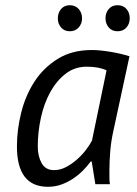

<svg xmlns="http://www.w3.org/2000/svg" viewBox="-20 -705 527 737"><path d="M414 -197Q406 -160 403 -122Q400 -84 400 -51Q400 -36 400 -22.5Q400 -9 402 2H346L332 -85H328Q316 -68 298.5 -50.5Q281 -33 260 -19Q239 -5 215 3.5Q191 12 164 12Q45 12 45 -143Q45 -207 61.5 -273Q78 -339 112.5 -392Q147 -445 201.5 -479Q256 -513 333 -513Q361 -513 401.5 -506.5Q442 -500 477 -489ZM187 -52Q211 -52 233 -63.5Q255 -75 274.5 -92Q294 -109 309 -128.5Q324 -148 333 -165L389 -435Q359 -449 313 -449Q267 -449 232 -422Q197 -395 173 -351.5Q149 -308 137 -253Q125 -198 125 -143Q125 -105 140 -78.5Q155 -52 187 -52ZM202 -634Q202 -656 214.5 -670.5Q227 -685 248 -685Q269 -685 282 -670.5Q295 -656 295 -634Q295 -614 282 -599.5Q269 -585 248 -585Q227 -585 214.5 -599.5Q202 -614 202 -634ZM385 -635Q385 -656 397.5 -670.5Q410 -685 431 -685Q453 -685 465.5 -670.5Q478 -656 478 -635Q478 -614 465.5 -599.5Q453 -585 431 -585Q410 -585 397.5 -599.5Q385 -614 385 -635Z"/></svg>

Font: PT Sans
Style: Italic
Weight: 400
Italic angle: -12°
Designer: A.Korolkova, O.Umpeleva, V.Yefimov
Foundry: ParaType Ltd
Version: Version 2.003W OFL